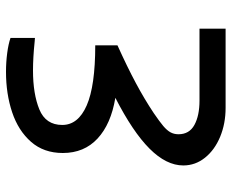

<svg xmlns="http://www.w3.org/2000/svg" viewBox="-86 -686 772 640"><g transform="rotate(-90 300.0 -366.0)"><path d="M68.5 -141Q68.5 -197.5 124.5 -253.5Q180.5 -309.5 294 -367.5Q206.5 -382 158.2 -426.8Q110 -471.5 110 -542.5Q110 -606 147.2 -648.5Q184.5 -691 245.8 -711.5Q307 -732 380.5 -732Q412.5 -732 443 -728Q473.5 -724 493.5 -717V-635.5L481 -636.5Q428 -642 385 -642Q307 -642 255.2 -620.8Q203.5 -599.5 203.5 -544.5Q203.5 -491.5 268.5 -463Q333.5 -434.5 469 -434.5V-360.5Q397 -328 343.2 -299.2Q289.5 -270.5 243 -239.5Q214.5 -220 200 -207.8Q185.5 -195.5 179 -183.8Q172.5 -172 172.5 -157Q172.5 -121 203.5 -104Q234.5 -87 285 -87H524.5V0H260.5Q208 0 164 -18.2Q120 -36.5 94.2 -68.8Q68.5 -101 68.5 -141Z"/></g></svg>

Font: JuliaMono Medium
Style: Italic
Weight: 500
Italic angle: -9°
Monospace: yes
Designer: cormullion
Foundry: corm
Version: Version 0.054; ttfautohint (v1.8.4)